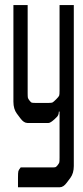

<svg xmlns="http://www.w3.org/2000/svg" viewBox="-20 -497 334 776"><path d="M221.7 259.8H52.7V221.7Q52.7 200.2 54.2 194.8Q55.7 189.5 63.5 179.7H191.4Q202.1 179.7 205.1 178.2Q208 176.8 213.4 169.9Q218.8 163.1 219.7 159.2Q220.7 155.3 220.7 140.6V-45.9H217.8Q217.8 -33.2 210.9 -25.4Q186.5 0 175.8 0H90.8Q76.2 0 62.5 -18.6L47.9 -38.1Q34.2 -56.6 34.2 -85.9V-476.6H91.8V-120.1Q91.8 -105.5 92.8 -101.6Q93.8 -97.7 99.1 -90.8Q104.5 -84 107.4 -82.5Q110.4 -81.1 121.1 -81.1H177.7Q188.5 -81.1 192.4 -83Q196.3 -85 207 -95.7Q217.8 -106.4 219.2 -110.8Q220.7 -115.2 220.7 -129.9V-476.6H278.3V173.8Q278.3 203.1 264.6 221.7L250 241.2Q236.3 259.8 221.7 259.8Z"/></svg>

Font: Vancouver Drive
Style: Regular
Weight: 400
Designer: Valery Zaveryaev
Foundry: Cyreal (www.cyreal.org)
Version: Version 1.06